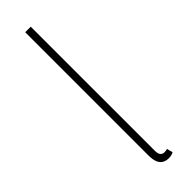

<svg xmlns="http://www.w3.org/2000/svg" viewBox="-253 -725 735 735"><g transform="rotate(-45 115.0 -357.0)"><path d="M144 8Q129 8 118 1.5Q107 -5 101.5 -19Q96 -33 96 -56V-722H126V-50Q126 -34 132 -27Q138 -20 148 -20Q151 -20 154.5 -20.5Q158 -21 164 -22L170 2Q164 5 158 6.5Q152 8 144 8Z"/></g></svg>

Font: SourceSans3VF
Style: Regular
Weight: 200
Designer: Paul D. Hunt
Foundry: Adobe
Version: Version 3.052;hotconv 1.1.0;makeotfexe 2.6.0